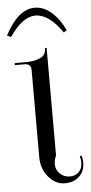

<svg xmlns="http://www.w3.org/2000/svg" viewBox="-61 -839 417 884"><g transform="rotate(-5 148.0 -397.5)"><path d="M-3.9 -689.9Q57.6 -806.2 133.8 -806.2Q175.3 -806.2 212.2 -773.7Q249 -741.2 272 -689.9L257.8 -681.2Q196.8 -770 133.8 -770Q74.2 -770 14.2 -681.2ZM95.2 -119.1V-521Q95.2 -550.8 64.9 -550.8H20V-560.1H75.2Q111.8 -560.1 138.4 -572.5Q165 -585 165 -612.8V-617.2H172.9V-532.2V-120.1Q163.6 -98.6 163.6 -79.6Q163.6 -54.2 182.6 -36.1Q201.7 -18.1 228 -18.1Q253.9 -18.1 270 -34.4Q286.1 -50.8 286.1 -77.1Q286.1 -92.8 281.7 -106L289.6 -109.9Q294.9 -93.8 294.9 -77.1Q294.9 -37.6 269.8 -13.2Q244.6 11.2 203.1 11.2Q159.2 11.2 127.2 -27.1Q95.2 -65.4 95.2 -119.1Z"/></g></svg>

Font: FoglihtenNo07calt
Style: Regular
Weight: 500
Designer: gluk (gluksza@wp.pl)
Foundry: gluk (gluksza@wp.pl)
Version: Version 0.844